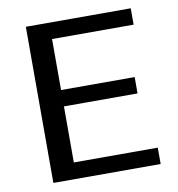

<svg xmlns="http://www.w3.org/2000/svg" viewBox="-75 -718 730 786"><g transform="rotate(-10 290.0 -324.5)"><path d="M530 0V-68H181V-301H487V-369H181V-581H520V-649H84V0Z"/></g></svg>

Font: Gamestation Text
Style: Bold
Weight: 400
Designer: Jonas Hecksher
Foundry: Jonas Hecksher, Playtypeª, e-types AS
Version: Version 1.003